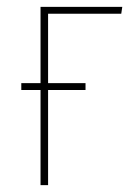

<svg xmlns="http://www.w3.org/2000/svg" viewBox="-20 -539 385 559"><path d="M333 -499H120V-297H229V-277H120V0H98V-277H42V-297H98V-519H336Z"/></svg>

Font: Fira Sans Extra Condensed Thin
Style: Regular
Weight: 250
Width: 1
Designer: Carrois Corporate & Edenspiekermann AG
Foundry: Carrois Corporate GbR & Edenspiekermann AG
Version: Version 4.203